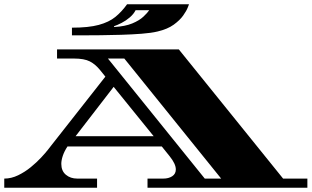

<svg xmlns="http://www.w3.org/2000/svg" viewBox="-34 -882 1464 902"><path d="M-14 0V-43Q19 -43 51 -58.5Q83 -74 110.5 -96.5Q138 -119 159 -141.5Q180 -164 192 -179.5Q204 -195 204 -195L461 -522L436 -553Q414 -580 388 -593.5Q362 -607 313 -607H234V-650H806L1296 -43H1410V0H659V-43H733Q758 -43 775 -54Q792 -65 792 -86Q792 -112 763 -148L726 -194H283Q268 -171 261 -150Q254 -129 254 -112Q254 -79 275.5 -61Q297 -43 329 -43H422V0ZM928 -43H1005L550 -607H473ZM321 -242H688L500 -474ZM304 -716V-752Q382 -752 430 -765Q478 -778 508 -802.5Q538 -827 563 -862H854Q854 -862 848 -846.5Q842 -831 826.5 -809Q811 -787 782 -766Q753 -745 706 -734Q677 -727 631.5 -723.5Q586 -720 535.5 -718.5Q485 -717 438 -716.5Q391 -716 358 -716ZM502 -755Q554 -758 587.5 -772Q621 -786 640 -804Q659 -822 667 -834H603Q594 -816 576 -800.5Q558 -785 537.5 -774.5Q517 -764 502 -759Z"/></svg>

Font: Diplomata SC
Style: Regular
Weight: 400
Designer: Eduardo Rodriguez Tunni
Foundry: Eduardo Rodriguez Tunni
Version: Version 1.002; ttfautohint (v1.8.4.7-5d5b);gftools[0.9.23]